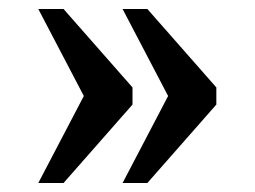

<svg xmlns="http://www.w3.org/2000/svg" viewBox="-20 -483 565 426"><path d="M252 -77H307L460 -251V-289L307 -463H252L353 -270ZM65 -77H121L274 -251V-289L121 -463H65L166 -270Z"/></svg>

Font: Noto Serif Devanagari Medium
Style: Regular
Weight: 500
Designer: Universal Thirst, Indian Type Foundry and the Monotype Design Team
Foundry: Monotype Imaging Inc.
Version: Version 2.004